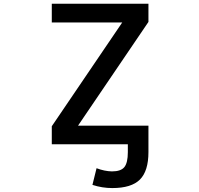

<svg xmlns="http://www.w3.org/2000/svg" viewBox="-20 -751 1040 1001"><path d="M250 -731.4H753.9V-636.7L386.7 -95.7H753.9V-46.9V-2.9V42Q753.9 140.6 709.5 185.1Q665 229.5 565.4 229.5Q512.7 229.5 461.9 212.9L483.4 126Q524.4 141.6 563.5 142.6Q610.4 142.6 628.4 120.1Q646.5 97.7 646.5 42V1H250V-92.8L617.2 -633.8H250Z"/></svg>

Font: Gen Shin Gothic Monospace Medium
Style: Regular
Weight: 500
Designer: [Source Han Sans]
Ryoko NISHIZUKA  (kana & ideographs); Paul D. Hunt (Latin, Greek & Cyrillic); Wenlong ZHANG  (bopomofo
Version: Version 1.002.20150607